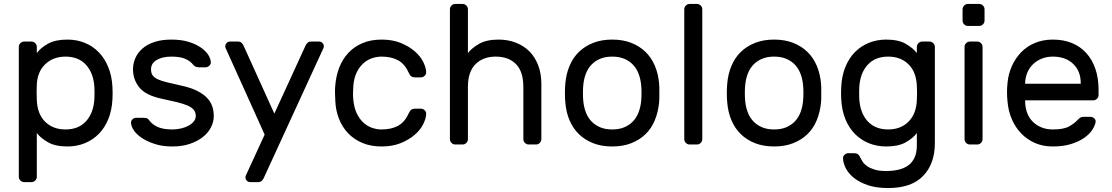

<svg xmlns="http://www.w3.org/2000/svg" viewBox="-20 -730 5616 970"><path d="M321 10Q259 10 222 -11.5Q185 -33 166 -58V163Q166 174 158 182Q150 190 139 190H102Q91 190 83 182Q75 174 75 163V-493Q75 -504 83 -512Q91 -520 102 -520H139Q150 -520 158 -512Q166 -504 166 -493V-462Q186 -489 223 -509.5Q260 -530 321 -530Q368 -530 408.5 -513.5Q449 -497 479 -466Q509 -435 527 -391Q545 -347 548 -292Q549 -277 549 -259.5Q549 -242 548 -227Q545 -172 527 -128Q509 -84 479 -53.5Q449 -23 408.5 -6.5Q368 10 321 10ZM166 -303Q165 -288 165 -263.5Q165 -239 166 -224Q169 -153 208.5 -114.5Q248 -76 311 -76Q377 -76 415 -118Q453 -160 457 -232Q458 -260 457 -288Q453 -360 415 -402Q377 -444 311 -444Q249 -444 209 -406Q169 -368 166 -303Z M969 -144Q969 -163 958.5 -175.5Q948 -188 927 -197Q906 -206 873.5 -214Q841 -222 798 -231Q717 -248 684.5 -287.5Q652 -327 652 -380Q652 -410 664 -437Q676 -464 700 -485Q724 -506 760.5 -518Q797 -530 846 -530Q895 -530 931.5 -519Q968 -508 993 -491Q1018 -474 1031 -454.5Q1044 -435 1045 -417Q1046 -406 1037.5 -398Q1029 -390 1018 -390H985Q979 -390 970.5 -392.5Q962 -395 955 -404Q942 -421 916.5 -432.5Q891 -444 846 -444Q800 -444 771.5 -427Q743 -410 743 -380Q743 -361 751 -349.5Q759 -338 777 -329.5Q795 -321 824.5 -314Q854 -307 898 -297Q944 -287 975 -271.5Q1006 -256 1025 -236.5Q1044 -217 1052 -193.5Q1060 -170 1060 -144Q1060 -114 1045.5 -86Q1031 -58 1004 -37Q977 -16 938.5 -3Q900 10 851 10Q802 10 764 -2Q726 -14 699 -31.5Q672 -49 657.5 -69.5Q643 -90 642 -108Q641 -119 649 -127Q657 -135 669 -135H705Q711 -135 719 -133.5Q727 -132 734 -122Q750 -100 778 -88Q806 -76 851 -76Q873 -76 894.5 -81Q916 -86 932.5 -95Q949 -104 959 -116.5Q969 -129 969 -144Z M1314 166Q1311 174 1304 182Q1297 190 1285 190H1244Q1234 190 1227 183Q1220 176 1220 166Q1220 162 1221 159L1317 -50L1119 -489Q1118 -492 1118 -496Q1118 -506 1125 -513Q1132 -520 1142 -520H1183Q1195 -520 1202 -512Q1209 -504 1212 -496L1366 -156L1522 -496Q1525 -504 1532 -512Q1539 -520 1551 -520H1592Q1602 -520 1609 -513Q1616 -506 1616 -496Q1616 -492 1615 -489Z M1765 -225Q1769 -185 1782.5 -157Q1796 -129 1815.5 -111Q1835 -93 1859 -84.5Q1883 -76 1908 -76Q1956 -76 1990 -94Q2024 -112 2043 -154Q2050 -170 2057.5 -175.5Q2065 -181 2076 -181H2106Q2117 -181 2125.5 -173Q2134 -165 2133 -154Q2132 -130 2117.5 -101.5Q2103 -73 2074.5 -48.5Q2046 -24 2004.5 -7Q1963 10 1908 10Q1853 10 1810.5 -8Q1768 -26 1738.5 -57Q1709 -88 1692.5 -130Q1676 -172 1674 -220Q1673 -236 1672.5 -259.5Q1672 -283 1674 -300Q1678 -348 1694.5 -390Q1711 -432 1740 -463Q1769 -494 1811 -512Q1853 -530 1908 -530Q1963 -530 2004.5 -513Q2046 -496 2074.5 -471.5Q2103 -447 2117.5 -418.5Q2132 -390 2133 -366Q2134 -355 2125.5 -347Q2117 -339 2106 -339H2076Q2065 -339 2057.5 -344.5Q2050 -350 2043 -366Q2024 -408 1990 -426Q1956 -444 1908 -444Q1883 -444 1858.5 -435.5Q1834 -427 1814.5 -409Q1795 -391 1781.5 -363Q1768 -335 1765 -295Q1762 -258 1765 -225Z M2715 -27Q2715 -16 2707 -8Q2699 0 2688 0H2651Q2640 0 2632 -8Q2624 -16 2624 -27V-291Q2624 -368 2587 -406Q2550 -444 2484 -444Q2421 -444 2382.5 -406Q2344 -368 2344 -291V-27Q2344 -16 2336 -8Q2328 0 2317 0H2280Q2269 0 2261 -8Q2253 -16 2253 -27V-683Q2253 -694 2261 -702Q2269 -710 2280 -710H2317Q2328 -710 2336 -702Q2344 -694 2344 -683V-462Q2363 -487 2400.5 -508.5Q2438 -530 2499 -530Q2546 -530 2586 -514.5Q2626 -499 2654.5 -470.5Q2683 -442 2699 -400Q2715 -358 2715 -306Z M3073 -530Q3127 -530 3169 -513.5Q3211 -497 3241 -468Q3271 -439 3288.5 -397.5Q3306 -356 3310 -307Q3311 -298 3311 -285.5Q3311 -273 3311 -259.5Q3311 -246 3311 -233.5Q3311 -221 3310 -213Q3305 -163 3288 -122Q3271 -81 3241 -52Q3211 -23 3169 -6.5Q3127 10 3073 10Q3019 10 2977 -6.5Q2935 -23 2905 -52Q2875 -81 2857.5 -122Q2840 -163 2836 -213Q2835 -221 2834.5 -233.5Q2834 -246 2834 -259.5Q2834 -273 2834.5 -285.5Q2835 -298 2836 -307Q2840 -356 2857.5 -397.5Q2875 -439 2905 -468Q2935 -497 2977 -513.5Q3019 -530 3073 -530ZM3219 -218Q3221 -235 3221 -259.5Q3221 -284 3219 -302Q3216 -332 3206 -358Q3196 -384 3178 -403Q3160 -422 3134 -433Q3108 -444 3073 -444Q3038 -444 3012 -433Q2986 -422 2968 -403Q2950 -384 2940 -358Q2930 -332 2927 -302Q2925 -284 2925 -259.5Q2925 -235 2927 -218Q2930 -188 2940 -162Q2950 -136 2968 -117Q2986 -98 3012 -87Q3038 -76 3073 -76Q3108 -76 3134 -87Q3160 -98 3178 -117Q3196 -136 3206 -162Q3216 -188 3219 -218Z M3528 -27Q3528 -16 3520 -8Q3512 0 3501 0H3464Q3453 0 3445 -8Q3437 -16 3437 -27V-683Q3437 -694 3445 -702Q3453 -710 3464 -710H3501Q3512 -710 3520 -702Q3528 -694 3528 -683Z M3891 -530Q3945 -530 3987 -513.5Q4029 -497 4059 -468Q4089 -439 4106.5 -397.5Q4124 -356 4128 -307Q4129 -298 4129 -285.5Q4129 -273 4129 -259.5Q4129 -246 4129 -233.5Q4129 -221 4128 -213Q4123 -163 4106 -122Q4089 -81 4059 -52Q4029 -23 3987 -6.5Q3945 10 3891 10Q3837 10 3795 -6.5Q3753 -23 3723 -52Q3693 -81 3675.5 -122Q3658 -163 3654 -213Q3653 -221 3652.5 -233.5Q3652 -246 3652 -259.5Q3652 -273 3652.5 -285.5Q3653 -298 3654 -307Q3658 -356 3675.5 -397.5Q3693 -439 3723 -468Q3753 -497 3795 -513.5Q3837 -530 3891 -530ZM4037 -218Q4039 -235 4039 -259.5Q4039 -284 4037 -302Q4034 -332 4024 -358Q4014 -384 3996 -403Q3978 -422 3952 -433Q3926 -444 3891 -444Q3856 -444 3830 -433Q3804 -422 3786 -403Q3768 -384 3758 -358Q3748 -332 3745 -302Q3743 -284 3743 -259.5Q3743 -235 3745 -218Q3748 -188 3758 -162Q3768 -136 3786 -117Q3804 -98 3830 -87Q3856 -76 3891 -76Q3926 -76 3952 -87Q3978 -98 3996 -117Q4014 -136 4024 -162Q4034 -188 4037 -218Z M4230 -293Q4233 -348 4251 -392Q4269 -436 4299 -466.5Q4329 -497 4369.5 -513.5Q4410 -530 4457 -530Q4519 -530 4556 -508.5Q4593 -487 4612 -462V-493Q4612 -504 4620 -512Q4628 -520 4639 -520H4676Q4687 -520 4695 -512Q4703 -504 4703 -493V-7Q4703 97 4644 158.5Q4585 220 4467 220Q4407 220 4364.5 205.5Q4322 191 4294.5 169Q4267 147 4253.5 121Q4240 95 4239 71Q4238 60 4246.5 52Q4255 44 4266 44H4296Q4307 44 4314.5 49.5Q4322 55 4329 71Q4332 77 4338.5 87.5Q4345 98 4359.5 108.5Q4374 119 4397.5 126.5Q4421 134 4457 134Q4490 134 4518.5 127.5Q4547 121 4568 106Q4589 91 4600.5 66Q4612 41 4612 5V-58Q4592 -31 4555 -10.5Q4518 10 4457 10Q4410 10 4369.5 -6.5Q4329 -23 4299 -53.5Q4269 -84 4251 -128Q4233 -172 4230 -227Q4229 -242 4229 -260Q4229 -278 4230 -293ZM4612 -296Q4609 -367 4569.5 -405.5Q4530 -444 4467 -444Q4401 -444 4363 -402Q4325 -360 4321 -288Q4320 -260 4321 -232Q4325 -160 4363 -118Q4401 -76 4467 -76Q4530 -76 4569.5 -115Q4609 -154 4612 -224Q4613 -239 4613 -260Q4613 -281 4612 -296Z M4944 -27Q4944 -16 4936 -8Q4928 0 4917 0H4880Q4869 0 4861 -8Q4853 -16 4853 -27V-493Q4853 -504 4861 -512Q4869 -520 4880 -520H4917Q4928 -520 4936 -512Q4944 -504 4944 -493ZM4954 -626Q4954 -615 4946 -607Q4938 -599 4927 -599H4870Q4859 -599 4851 -607Q4843 -615 4843 -626V-683Q4843 -694 4851 -702Q4859 -710 4870 -710H4927Q4938 -710 4946 -702Q4954 -694 4954 -683Z M5070 -310Q5074 -356 5092 -396Q5110 -436 5139 -466Q5168 -496 5208.5 -513Q5249 -530 5299 -530Q5353 -530 5395.5 -512.5Q5438 -495 5468 -462Q5498 -429 5514 -382Q5530 -335 5530 -277V-250Q5530 -239 5522 -231Q5514 -223 5503 -223H5159V-217Q5161 -149 5200.5 -112.5Q5240 -76 5299 -76Q5354 -76 5381.5 -91.5Q5409 -107 5426 -126Q5434 -134 5440 -137Q5446 -140 5458 -140H5488Q5499 -140 5508 -132Q5517 -124 5515 -113Q5512 -95 5498 -73.5Q5484 -52 5457.5 -33.5Q5431 -15 5391.5 -2.5Q5352 10 5299 10Q5249 10 5209 -7.5Q5169 -25 5139.5 -55.5Q5110 -86 5092 -127.5Q5074 -169 5070 -218Q5065 -264 5070 -310ZM5159 -307H5440V-310Q5440 -371 5401.5 -407.5Q5363 -444 5299 -444Q5270 -444 5245 -434.5Q5220 -425 5201 -407.5Q5182 -390 5171 -365Q5160 -340 5159 -310Z"/></svg>

Font: Rubik
Style: Regular
Weight: 400
Designer: Hubert & Fischer
Foundry: Hubert & Fischer
Version: Version 1.002; ttfautohint (v1.6)